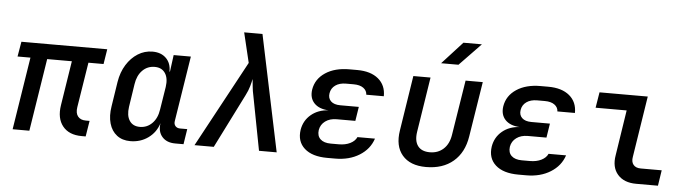

<svg xmlns="http://www.w3.org/2000/svg" viewBox="-48 -988 4297 1201"><g transform="rotate(5 2100.0 -387.5)"><path d="M491 5Q411 5 371.5 -44Q332 -93 345 -176L389 -456H234L162 0H57L129 -456H48L64 -550H603L588 -456H493L448 -173Q442 -135 458.5 -114.5Q475 -94 508 -94H532L516 5Z M796 10Q746 10 712 -16Q678 -42 664.5 -89Q651 -136 661 -197L685 -352Q695 -414 724 -460.5Q753 -507 795 -533.5Q837 -560 887 -560Q941 -560 972.5 -528.5Q1004 -497 1003 -445H1006L1020 -550H1128L1063 -139Q1060 -120 1070.5 -108Q1081 -96 1100 -96H1145L1130 0H1078Q1024 0 995.5 -32.5Q967 -65 975 -117V-118Q957 -60 908.5 -25Q860 10 796 10ZM848 -84Q893 -84 925 -116Q957 -148 965 -203L988 -347Q996 -402 974.5 -434Q953 -466 909 -466Q863 -466 831.5 -434Q800 -402 792 -347L770 -203Q762 -148 783 -116Q804 -84 848 -84Z M1199 0 1492 -542 1447 -730H1562L1715 0H1604L1539 -339Q1532 -370 1529.5 -398.5Q1527 -427 1525 -444Q1522 -427 1514 -398.5Q1506 -370 1490 -339L1320 0Z M2083 7H2033Q1938 7 1889.5 -36.5Q1841 -80 1852 -154Q1862 -213 1906.5 -250Q1951 -287 2016 -290Q1955 -293 1924.5 -325.5Q1894 -358 1902 -411Q1913 -478 1972.5 -517.5Q2032 -557 2123 -557H2172Q2257 -557 2305 -517Q2353 -477 2352 -408H2242Q2241 -434 2219 -450Q2197 -466 2158 -466H2110Q2069 -466 2043 -447.5Q2017 -429 2012 -397Q2007 -366 2026.5 -347Q2046 -328 2086 -328H2202L2188 -239H2071Q2028 -239 1999.5 -218Q1971 -197 1965 -162Q1960 -125 1982 -104.5Q2004 -84 2047 -84H2097Q2139 -84 2169 -99Q2199 -114 2210 -139H2320Q2298 -72 2234.5 -32.5Q2171 7 2083 7Z M2653 10Q2553 10 2504 -47.5Q2455 -105 2471 -204L2525 -550H2633L2579 -205Q2570 -147 2593.5 -115.5Q2617 -84 2669 -84Q2720 -84 2754.5 -115.5Q2789 -147 2798 -205L2853 -550H2961L2906 -204Q2890 -102 2824 -46Q2758 10 2653 10ZM2691 -645 2819 -785H2935L2800 -645Z M3283 7H3233Q3138 7 3089.5 -36.5Q3041 -80 3052 -154Q3062 -213 3106.5 -250Q3151 -287 3216 -290Q3155 -293 3124.5 -325.5Q3094 -358 3102 -411Q3113 -478 3172.5 -517.5Q3232 -557 3323 -557H3372Q3457 -557 3505 -517Q3553 -477 3552 -408H3442Q3441 -434 3419 -450Q3397 -466 3358 -466H3310Q3269 -466 3243 -447.5Q3217 -429 3212 -397Q3207 -366 3226.5 -347Q3246 -328 3286 -328H3402L3388 -239H3271Q3228 -239 3199.5 -218Q3171 -197 3165 -162Q3160 -125 3182 -104.5Q3204 -84 3247 -84H3297Q3339 -84 3369 -99Q3399 -114 3410 -139H3520Q3498 -72 3434.5 -32.5Q3371 7 3283 7Z M3972 0Q3895 0 3855.5 -45.5Q3816 -91 3829 -167L3873 -452H3678L3694 -550H3997L3937 -167Q3931 -135 3946 -116.5Q3961 -98 3992 -98H4124L4109 0Z"/></g></svg>

Font: JetBrains Mono NL SemiBold
Style: Italic
Weight: 600
Italic angle: -9°
Monospace: yes
Designer: Philipp Nurullin, Konstantin Bulenkov
Foundry: JetBrains
Version: Version 2.305; ttfautohint (v1.8.4.7-5d5b)